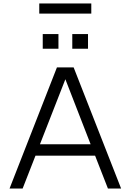

<svg xmlns="http://www.w3.org/2000/svg" viewBox="-20 -1090 755 1110"><path d="M35.2 0 309.1 -700.2H405.8L680.2 0H604L529.8 -189.9H185.1L110.8 0ZM210.9 -255.9H503.9L357.9 -631.8ZM317.9 -808.1H227.1V-893.1H317.9ZM488.8 -808.1H397.9V-893.1H488.8ZM207 -1011.2V-1069.8H507.8V-1011.2Z"/></svg>

Font: LT Superior
Style: Regular
Weight: 400
Designer: Daniel Lyons
Foundry: LyonsType
Version: Version 1.000